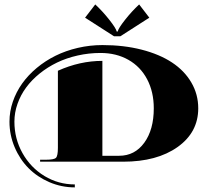

<svg xmlns="http://www.w3.org/2000/svg" viewBox="-20 -715 923 849"><path d="M512.2 -554.6H484.3L356.2 -636.8L401.2 -695.4Q434 -664.8 463.5 -627.4Q493 -590 496.1 -575.6H500.4Q503.5 -590 533 -627.4Q562.5 -664.8 595.3 -695.4L640.3 -636.8ZM157.3 0V-8.7H183.6Q219 -8.7 227.5 -17.3Q236 -25.8 236 -61.2V-402.1Q333 -445.8 432.7 -445.8V-26.2H507Q576 -26.2 618 -83.9Q660 -141.6 660 -236Q660 -308.6 630.7 -364.3Q601.4 -420 547.9 -450.4Q494.3 -480.8 424.4 -480.8Q372.8 -480.8 323.4 -469.6Q274 -458.5 232.3 -438.4Q190.6 -418.3 155.4 -389.9Q120.2 -361.5 95.7 -328.2Q71.2 -295 57.5 -256.1Q43.7 -217.2 43.7 -177Q43.7 -101.8 79.5 -37.8Q115.4 26.2 176.8 63.4Q238.2 100.5 310.8 100.5V113.6Q252.2 113.6 198.6 90.7Q145.1 67.7 106.4 28.8Q67.7 -10.1 44.8 -64Q21.9 -118 21.9 -177Q21.9 -222 36.7 -265.3Q51.6 -308.6 78 -345.7Q104.5 -382.9 142.5 -414.6Q180.5 -446.2 225.5 -468.5Q270.5 -490.8 324.1 -503.3Q377.6 -515.7 433.1 -515.7Q527.5 -515.7 606.4 -495.4Q685.3 -475.1 740.4 -438.8Q795.5 -402.5 826 -350.3Q856.6 -298.1 856.6 -236Q856.6 -129.8 765.3 -64.9Q674 0 524.5 0Z"/></svg>

Font: Wabroye
Style: Medium
Weight: 500
Designer: gluk
Foundry: gluk
Version: Version 0.14